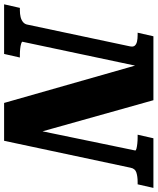

<svg xmlns="http://www.w3.org/2000/svg" viewBox="30 -812 750 913"><g transform="rotate(90 404.5 -355.0)"><path d="M-32 0 -15 -75H-4Q14 -75 28.5 -78.5Q43 -82 53 -90.5Q63 -99 65 -113L168 -599Q171 -614 164.5 -621.5Q158 -629 145 -632Q132 -635 114 -635H103L120 -710H424L582 -147L558 -115L663 -623Q664 -627 654 -629.5Q644 -632 629.5 -633.5Q615 -635 601 -635H588L605 -710H841L824 -635H813Q787 -635 768 -629Q749 -623 745 -601L617 0H437L246 -670L269 -668L146 -87Q146 -84 155.5 -81Q165 -78 179.5 -76.5Q194 -75 208 -75H221L204 0Z"/></g></svg>

Font: Roboto Serif
Style: Bold Italic
Weight: 700
Italic angle: -10°
Designer: Greg Gazdowicz
Foundry: Commercial Type
Version: Version 1.008